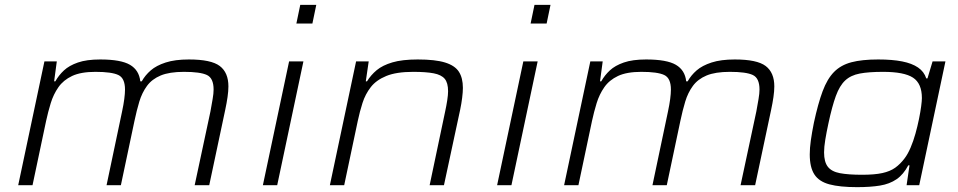

<svg xmlns="http://www.w3.org/2000/svg" viewBox="-20 -763 3948 791"><path d="M55 0 163 -510H214L203 -428H208Q222 -453 243.5 -473Q265 -493 301 -505.5Q337 -518 393 -518Q478 -518 515.5 -496Q553 -474 558 -428H564Q578 -453 601 -473Q624 -493 662.5 -505.5Q701 -518 758 -518Q850 -518 885.5 -491Q921 -464 921 -407Q921 -388 917.5 -363.5Q914 -339 908 -311L842 0H782L847 -304Q852 -332 856 -355Q860 -378 860 -394Q860 -441 832.5 -454Q805 -467 738 -467Q678 -467 642 -452Q606 -437 585.5 -409Q565 -381 554 -344.5Q543 -308 534 -265L478 0H419L483 -304Q489 -332 492 -355Q495 -378 495 -394Q495 -441 467.5 -454Q440 -467 373 -467Q313 -467 277 -450Q241 -433 220.5 -403.5Q200 -374 189 -338Q178 -302 170 -265L114 0Z M1201 -666 1217 -743H1283L1267 -666ZM1063 0 1171 -510H1230L1122 0Z M1339 0 1447 -510H1499L1487 -428H1492Q1508 -454 1532 -474Q1556 -494 1596.5 -506Q1637 -518 1701 -518Q1773 -518 1813.5 -505.5Q1854 -493 1870.5 -467.5Q1887 -442 1887 -401Q1887 -384 1884 -360Q1881 -336 1876 -312L1809 0H1750L1814 -304Q1819 -327 1822.5 -349.5Q1826 -372 1826 -387Q1826 -422 1812 -438.5Q1798 -455 1766.5 -461Q1735 -467 1682 -467Q1613 -467 1571.5 -450Q1530 -433 1507.5 -404Q1485 -375 1473.5 -339Q1462 -303 1454 -265L1398 0Z M2166 -666 2182 -743H2248L2232 -666ZM2028 0 2136 -510H2195L2087 0Z M2304 0 2412 -510H2463L2452 -428H2457Q2471 -453 2492.5 -473Q2514 -493 2550 -505.5Q2586 -518 2642 -518Q2727 -518 2764.5 -496Q2802 -474 2807 -428H2813Q2827 -453 2850 -473Q2873 -493 2911.5 -505.5Q2950 -518 3007 -518Q3099 -518 3134.5 -491Q3170 -464 3170 -407Q3170 -388 3166.5 -363.5Q3163 -339 3157 -311L3091 0H3031L3096 -304Q3101 -332 3105 -355Q3109 -378 3109 -394Q3109 -441 3081.5 -454Q3054 -467 2987 -467Q2927 -467 2891 -452Q2855 -437 2834.5 -409Q2814 -381 2803 -344.5Q2792 -308 2783 -265L2727 0H2668L2732 -304Q2738 -332 2741 -355Q2744 -378 2744 -394Q2744 -441 2716.5 -454Q2689 -467 2622 -467Q2562 -467 2526 -450Q2490 -433 2469.5 -403.5Q2449 -374 2438 -338Q2427 -302 2419 -265L2363 0Z M3511 8Q3440 8 3397 -3.5Q3354 -15 3335 -44.5Q3316 -74 3316 -127Q3316 -153 3320.5 -185Q3325 -217 3333 -257Q3350 -336 3369 -387Q3388 -438 3416 -466.5Q3444 -495 3487.5 -506.5Q3531 -518 3598 -518Q3656 -518 3696.5 -510Q3737 -502 3762 -485Q3787 -468 3796 -440H3801L3822 -510H3875L3767 0H3715L3727 -82H3722Q3702 -44 3673.5 -24.5Q3645 -5 3605.5 1.5Q3566 8 3511 8ZM3532 -43Q3583 -43 3615 -50Q3647 -57 3668 -72Q3689 -87 3707 -111Q3720 -128 3731.5 -155Q3743 -182 3751.5 -212.5Q3760 -243 3766 -272.5Q3772 -302 3775 -325Q3778 -348 3778 -359Q3778 -419 3741.5 -443Q3705 -467 3618 -467Q3559 -467 3522 -460Q3485 -453 3462 -431.5Q3439 -410 3423.5 -367.5Q3408 -325 3393 -255Q3385 -218 3380 -187.5Q3375 -157 3375 -135Q3375 -96 3390.5 -76Q3406 -56 3440.5 -49.5Q3475 -43 3532 -43Z"/></svg>

Font: Saira Expanded Light
Style: Italic
Weight: 300
Width: 7
Italic angle: -12°
Designer: Hector Gatti with collaboration of the Omnibus-Type team
Foundry: Omnibus-Type
Version: Version 1.101